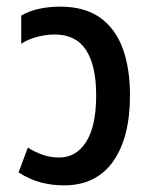

<svg xmlns="http://www.w3.org/2000/svg" viewBox="-20 -548 462 579"><path d="M173 11Q136 11 102.5 2Q69 -7 36 -28L64 -103Q82 -91 106.5 -82Q131 -73 158 -73Q210 -73 240 -120.5Q270 -168 270 -261Q270 -350 239.5 -397Q209 -444 145 -444Q119 -444 91 -436.5Q63 -429 44 -416V-501Q68 -515 98 -521.5Q128 -528 161 -528Q235 -528 281.5 -495Q328 -462 350 -402Q372 -342 372 -261Q372 -133 321 -61Q270 11 173 11Z"/></svg>

Font: Noto Sans Thai UI Cond Med
Style: Regular
Weight: 500
Width: 3
Designer: Monotype Design Team
Foundry: Monotype Imaging Inc.
Version: Version 2.000; ttfautohint (v1.8.4.7-5d5b)